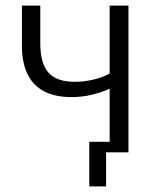

<svg xmlns="http://www.w3.org/2000/svg" viewBox="-20 -541 551 682"><path d="M297.2 121.2V-37.3H369.5V-225.6Q337.6 -211.7 304 -203.9Q270.4 -196.1 233.6 -196.1Q176 -196.1 136.6 -216.7Q97.2 -237.2 77.6 -278.1Q57.9 -318.9 57.9 -378.1V-521.1H123.1V-387.2Q123.1 -315.7 152.1 -283.1Q181.1 -250.4 245.1 -250.4Q279.9 -250.4 314.1 -258.8Q348.3 -267.2 369.5 -280.1V-521.1H436.3V0H356.8V121.2Z"/></svg>

Font: Raleway Thin
Style: Regular
Weight: 100
Designer: Matt McInerney, Pablo Impallari, Rodrigo Fuenzalida
Foundry: Matt McInerney, Pablo Impallari, Rodrigo Fuenzalida
Version: Version 4.026